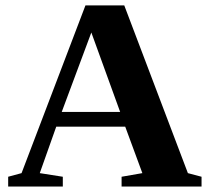

<svg xmlns="http://www.w3.org/2000/svg" viewBox="-20 -680 762 700"><path d="M209 -35.6V0H9.8V-35.6L58.6 -48.8L291.5 -660.2H433.1L665 -48.8L714.8 -35.6V0H423.3V-35.6L499 -48.8L436.5 -218.3H185.1L125 -48.8ZM313 -561.5 205.1 -272H418Z"/></svg>

Font: Liberation Serif
Style: Bold
Weight: 700
Designer: Steve Matteson
Foundry: Ascender Corporation
Version: Version 2.1.5